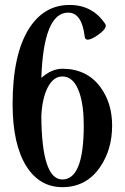

<svg xmlns="http://www.w3.org/2000/svg" viewBox="-20 -752 507 780"><path d="M435.5 -242.2Q435.5 -145 387.2 -74.2Q331.5 8.3 233.4 8.3Q141.1 8.3 87.4 -76.2Q31.2 -165.5 31.2 -329.1Q31.2 -530.8 98.1 -636.2Q159.2 -731.9 262.7 -731.9Q356.4 -731.9 407.7 -654.3Q409.7 -651.4 409.7 -647.9Q409.7 -631.3 375 -607.9Q349.6 -590.8 336.4 -590.8Q325.7 -590.8 324.2 -602.5Q313 -700.7 256.8 -700.7Q157.2 -700.7 147.9 -435.5Q189.9 -472.7 233.4 -472.7Q333.5 -472.7 388.7 -397Q435.5 -332.5 435.5 -242.2ZM320.3 -242.2Q320.3 -321.8 303.2 -373.5Q280.8 -441.4 233.4 -441.4Q197.3 -441.4 174.3 -397.5Q151.4 -353.5 147.9 -281.2Q149.4 -22.9 233.4 -22.9Q320.3 -22.9 320.3 -242.2Z"/></svg>

Font: Dai Banna SIL Light
Style: Bold
Weight: 700
Designer: Victor Gaultney
Foundry: SIL International
Version: Version 2.001